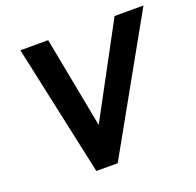

<svg xmlns="http://www.w3.org/2000/svg" viewBox="-118 -785 930 909"><g transform="rotate(-20 347.5 -330.0)"><path d="M325 0H217.5L75 -660H215L302.5 -201L549.5 -660H695Z"/></g></svg>

Font: Lucymar Sans SemiBold
Style: Italic
Weight: 600
Italic angle: -10°
Foundry: The League of Moveable Type (original font) / Main changes by Cristiano Sobral with portions from Mirco Monsees
Version: Version 2.00;August 30, 2020;FontCreator 13.0.0.2681 64-bit